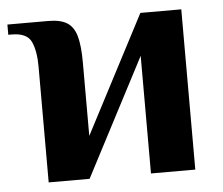

<svg xmlns="http://www.w3.org/2000/svg" viewBox="-42 -516 652 561"><g transform="rotate(-5 284.0 -235.0)"><path d="M79 0V-340Q79 -385 66.5 -412.5Q54 -440 9 -440H-1V-470H119Q154 -470 173.5 -458Q193 -446 201 -418Q209 -390 209 -340V-125L389 -470H509V0H379V-345L199 0Z"/></g></svg>

Font: El Messiri
Style: Regular
Weight: 400
Designer: Mohamed Gaber
Foundry: Kief Type Foundry
Version: Version 2.020